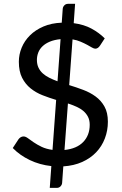

<svg xmlns="http://www.w3.org/2000/svg" viewBox="-20 -840 620 978"><path d="M308.5 -76Q371 -82.5 404 -116.8Q437 -151 437 -204.5Q437 -228 428.2 -245Q419.5 -262 404.5 -274.8Q389.5 -287.5 369.2 -296.5Q349 -305.5 326 -313ZM288.5 -640.5Q257 -637.5 234.2 -628Q211.5 -618.5 196.8 -604.5Q182 -590.5 175 -572.5Q168 -554.5 168 -535Q168 -512.5 176 -495.5Q184 -478.5 198.2 -465.8Q212.5 -453 231.8 -443.5Q251 -434 273 -426ZM332.5 -406.5Q368.5 -395.5 403.8 -382.2Q439 -369 467 -348.5Q495 -328 512.2 -297.2Q529.5 -266.5 529.5 -220Q529.5 -175 514.2 -135Q499 -95 470 -64.5Q441 -34 398.8 -15Q356.5 4 302.5 7.5L296.5 91Q296 101 288.5 109Q281 117 269.5 117H233.5L241.5 6Q182 -0.5 131.5 -24.8Q81 -49 45 -86L74.5 -131Q79 -137 85.5 -141Q92 -145 100 -145Q110 -145 122.2 -136Q134.5 -127 151.5 -115.2Q168.5 -103.5 191.8 -92.2Q215 -81 247.5 -76.5L266 -331Q231 -341.5 197 -354.8Q163 -368 136 -389.8Q109 -411.5 92.5 -444Q76 -476.5 76 -525.5Q76 -562.5 90.5 -597.5Q105 -632.5 132.8 -660Q160.5 -687.5 201.2 -705Q242 -722.5 294.5 -724.5L299.5 -794.5Q300 -804.5 307.5 -812.5Q315 -820.5 326.5 -820.5H362.5L355.5 -722Q408 -715 446.2 -694.2Q484.5 -673.5 513.5 -644.5L490 -608.5Q479.5 -592 465.5 -592Q458.5 -592 448.2 -598Q438 -604 423.8 -611.8Q409.5 -619.5 391 -627.5Q372.5 -635.5 349.5 -639.5Z"/></svg>

Font: TypoPRO Lato
Style: Regular
Weight: 500
Designer: Lukasz Dziedzic with Adam Twardoch and Botio Nikoltchev
Foundry: tyPoland Lukasz Dziedzic
Version: Version 2.010; 2014-09-01; http://www.latofonts.com/